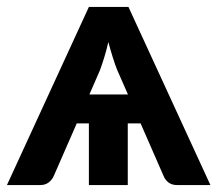

<svg xmlns="http://www.w3.org/2000/svg" viewBox="-23 -533 626 553"><path d="M345.5 -261 314.5 -331.5Q308.5 -346.5 302 -367.2Q295.5 -388 289 -412Q283.5 -387.5 277 -366.8Q270.5 -346 265 -331L234.5 -261ZM583 0H487Q472 0 462.2 -7.5Q452.5 -15 448 -26.5L382 -177.5H345V0H233V-177.5H198L132 -26.5Q128 -16.5 118 -8.2Q108 0 93 0H-3L233 -513H347Z"/></svg>

Font: Lato 2
Style: Bold
Weight: 700
Designer: Lukasz Dziedzic with Adam Twardoch and Botio Nikoltchev
Foundry: tyPoland Lukasz Dziedzic
Version: Version 2.015; 2015-08-06; http://www.latofonts.com/